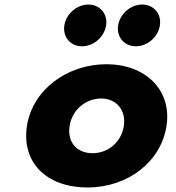

<svg xmlns="http://www.w3.org/2000/svg" viewBox="-20 -811 774 846"><path d="M286.7 -256C297.5 -327 358.2 -377 425.2 -377C491.2 -377 536.5 -327 525.7 -256C515 -186 457.3 -136 388.3 -136C316.3 -136 276 -186 286.7 -256ZM98.7 -256C74.5 -98 181.2 15 366.2 15C543.2 15 689.5 -98 713.7 -256C738.2 -416 619.3 -528 449.3 -528C276.3 -528 123.2 -416 98.7 -256ZM606.5 -791C555.5 -791 508.3 -750 500.5 -699C492.7 -648 527.4 -607 578.4 -607C629.4 -607 676.7 -648 684.5 -699C692.3 -750 657.5 -791 606.5 -791ZM369.5 -791C318.5 -791 271.3 -750 263.5 -699C255.7 -648 290.4 -607 341.4 -607C392.4 -607 439.7 -648 447.5 -699C455.3 -750 420.5 -791 369.5 -791Z"/></svg>

Font: Sztylet
Style: BdObl
Weight: 700
Foundry: Cannot Into Space Fonts, PlusOne Fonts
Version: Version 0.12